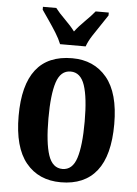

<svg xmlns="http://www.w3.org/2000/svg" viewBox="-55 -808 613 860"><g transform="rotate(5 252.0 -378.0)"><path d="M251 10Q151 10 94 -59.5Q37 -129 37 -270Q37 -548 254 -548Q352 -548 409.5 -479Q467 -410 467 -270Q467 -129 412 -59.5Q357 10 251 10ZM253 -50Q298 -50 316 -105.5Q334 -161 334 -270Q334 -378 315.5 -433Q297 -488 252 -488Q207 -488 189 -433Q171 -378 171 -270Q171 -161 189.5 -105.5Q208 -50 253 -50ZM194 -606Q185 -629 168.5 -655.5Q152 -682 134 -708Q116 -734 103 -753V-766H163Q179 -745 206 -718.5Q233 -692 251 -668Q269 -692 296 -718.5Q323 -745 340 -766H399V-753Q387 -734 369 -708Q351 -682 334 -655.5Q317 -629 309 -606Z"/></g></svg>

Font: Noto Serif ExtraCondensed
Style: Bold
Weight: 700
Width: 2
Designer: Monotype Design Team
Foundry: Monotype Imaging Inc.
Version: Version 2.014; ttfautohint (v1.8.4.7-5d5b)